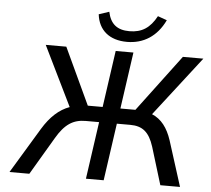

<svg xmlns="http://www.w3.org/2000/svg" viewBox="-60 -997 1167 1063"><g transform="rotate(5 523.0 -466.0)"><path d="M141.6 0 265.1 -209C311.5 -288.1 357.4 -318.4 426.8 -318.4H501.5L456.1 0H554.7L600.1 -318.4H674.8C742.7 -318.4 780.3 -288.1 805.7 -209L869.6 0H979L898.9 -252.4C876.5 -320.3 842.3 -365.7 789.6 -387.7L1045.9 -718.8H932.1L695.8 -403.8H612.3L657.2 -718.8H558.6L513.7 -403.8H431.2L284.2 -718.8H169.9L332 -387.2C273.9 -366.2 226.1 -322.3 183.6 -252.4L31.2 0ZM616.2 -774.4C707 -774.4 781.7 -820.3 825.7 -913.1L774.9 -931.2C738.8 -864.3 693.8 -834.5 624.5 -834.5C556.6 -834.5 518.6 -864.7 504.4 -932.1L447.3 -913.1C457.5 -825.7 518.1 -774.4 616.2 -774.4Z"/></g></svg>

Font: Winston
Style: Italic
Weight: 400
Italic angle: -8.13011°
Designer: Vernon Adams, Kim Jin-seong, David Berlow, Cristiano Sobral
Foundry: The Winston Project Authors
Version: Version 3.004